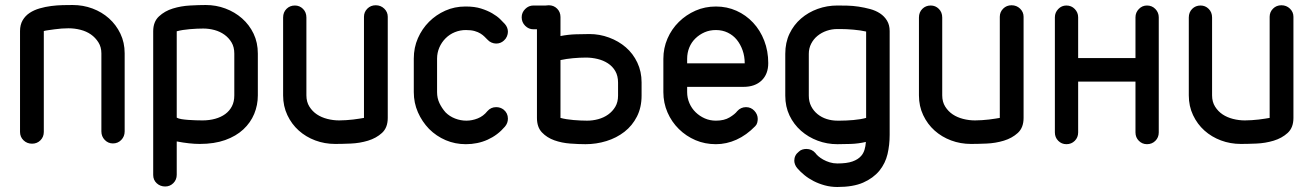

<svg xmlns="http://www.w3.org/2000/svg" viewBox="-20 -576 5251 767"><path d="M155 -49Q155 -29 141.5 -15.5Q128 -2 108 -2Q88 -2 74 -15.5Q60 -29 60 -49V-452Q60 -477 70.5 -495Q81 -513 98.5 -524.5Q116 -536 138.5 -542.5Q161 -549 184.5 -552Q208 -555 230.5 -555.5Q253 -556 270 -556Q312 -556 349.5 -542Q387 -528 415.5 -502.5Q444 -477 461 -441.5Q478 -406 478 -363V-51Q478 -31 464.5 -17Q451 -3 431 -3Q412 -3 398.5 -17Q385 -31 385 -51V-363Q385 -388 373 -407Q361 -426 343 -438.5Q325 -451 301.5 -457Q278 -463 254 -463Q241 -463 226.5 -462Q212 -461 198.5 -459Q185 -457 173.5 -455.5Q162 -454 155 -452Z M916 -362Q916 -388 905 -406.5Q894 -425 876.5 -437.5Q859 -450 837 -456Q815 -462 792 -462Q768 -462 738 -459.5Q708 -457 686 -451V-106Q693 -102 705.5 -100Q718 -98 732.5 -97Q747 -96 761.5 -95.5Q776 -95 789 -95Q816 -95 839.5 -101.5Q863 -108 880 -120.5Q897 -133 906.5 -151.5Q916 -170 916 -195ZM1010 -195Q1010 -156 995.5 -121Q981 -86 952 -59Q923 -32 879.5 -16.5Q836 -1 778 -1Q738 -1 686 -11V122Q686 142 672.5 155.5Q659 169 640 169Q620 169 606 156Q592 143 592 123V-451Q592 -489 615 -510.5Q638 -532 670.5 -542Q703 -552 739 -554Q775 -556 802 -556Q843 -556 880.5 -542Q918 -528 947 -502.5Q976 -477 993 -441.5Q1010 -406 1010 -362Z M1434 -509Q1434 -528 1447.5 -541.5Q1461 -555 1481 -555Q1501 -555 1515 -541.5Q1529 -528 1529 -509V-105Q1529 -66 1506 -45Q1483 -24 1450 -14Q1417 -4 1381 -2.5Q1345 -1 1319 -1Q1277 -1 1239.5 -15Q1202 -29 1173.5 -54.5Q1145 -80 1128 -116Q1111 -152 1111 -195V-506Q1111 -527 1124.5 -540.5Q1138 -554 1158 -554Q1177 -554 1190.5 -540.5Q1204 -527 1204 -506V-195Q1204 -169 1216 -150Q1228 -131 1246 -119Q1264 -107 1287.5 -101Q1311 -95 1335 -95Q1348 -95 1362.5 -96Q1377 -97 1390.5 -98.5Q1404 -100 1415.5 -102Q1427 -104 1434 -105Z M1927 -132Q1941 -148 1962 -148Q1979 -148 1992 -138Q2009 -124 2009 -102Q2009 -84 1997 -70Q1968 -36 1928 -18Q1888 0 1841 0Q1798 0 1760.5 -16Q1723 -32 1694 -61Q1666 -90 1649.5 -127.5Q1633 -165 1633 -208V-342Q1633 -386 1649.5 -423.5Q1666 -461 1694 -489Q1722 -517 1759 -533.5Q1796 -550 1839 -550H1841Q1876 -550 1901.5 -542Q1927 -534 1946 -523Q1965 -512 1977.5 -500Q1990 -488 1997 -480Q2009 -466 2009 -449Q2009 -440 2005 -430.5Q2001 -421 1993 -414Q1980 -402 1962 -402Q1953 -402 1943.5 -406Q1934 -410 1927 -418L1915 -430Q1909 -436 1899.5 -442Q1890 -448 1876 -452Q1862 -456 1841 -456Q1818 -456 1797 -447.5Q1776 -439 1760 -423Q1744 -407 1735 -386Q1726 -365 1726 -342V-208Q1726 -184 1735.5 -164Q1745 -144 1760 -127Q1776 -111 1798 -102.5Q1820 -94 1843 -94Q1866 -94 1888.5 -103Q1911 -112 1927 -132Z M2543 -194Q2543 -147 2524.5 -110.5Q2506 -74 2474.5 -49.5Q2443 -25 2402.5 -12.5Q2362 0 2319 0Q2292 0 2258 -2.5Q2224 -5 2194.5 -15.5Q2165 -26 2145 -47Q2125 -68 2125 -105V-459H2111Q2092 -459 2078 -473Q2064 -487 2064 -507Q2064 -526 2078 -540Q2092 -554 2111 -554H2160Q2166 -555 2172 -555Q2192 -555 2205.5 -541.5Q2219 -528 2219 -508V-432Q2249 -438 2280.5 -439Q2312 -440 2335 -440Q2375 -440 2413 -426Q2451 -412 2480 -387Q2509 -362 2526 -326Q2543 -290 2543 -247ZM2449 -246Q2449 -273 2438 -292Q2427 -311 2408.5 -323Q2390 -335 2367 -340.5Q2344 -346 2321 -346Q2296 -346 2269 -343.5Q2242 -341 2219 -336V-105Q2241 -99 2271 -96.5Q2301 -94 2325 -94Q2348 -94 2370 -100Q2392 -106 2409.5 -118.5Q2427 -131 2438 -149.5Q2449 -168 2449 -194Z M2725 -323H2821H2885H2922H2942H2950H2955Q2955 -351 2946.5 -375Q2938 -399 2923.5 -417Q2909 -435 2887.5 -445.5Q2866 -456 2840 -456Q2815 -456 2794.5 -447Q2774 -438 2758 -422.5Q2742 -407 2733.5 -386Q2725 -365 2725 -341ZM2925 -132Q2932 -140 2941 -144Q2950 -148 2960 -148Q2980 -148 2993.5 -133.5Q3007 -119 3007 -101Q3007 -94 3005 -86Q3003 -78 2997 -72Q2962 -36 2922 -18Q2882 0 2840 0Q2796 0 2758.5 -16Q2721 -32 2692 -60.5Q2663 -89 2646.5 -127Q2630 -165 2630 -208V-341Q2630 -384 2646.5 -422Q2663 -460 2692 -488.5Q2721 -517 2758.5 -533.5Q2796 -550 2840 -550Q2884 -550 2922 -533Q2960 -516 2988.5 -485.5Q3017 -455 3033 -413.5Q3049 -372 3049 -324Q3049 -280 3022.5 -254.5Q2996 -229 2950 -229H2725V-208Q2725 -185 2734 -164Q2743 -143 2759 -127.5Q2775 -112 2795.5 -103Q2816 -94 2840 -94Q2873 -94 2894.5 -107Q2916 -120 2925 -132Z M3440 -105V-450Q3418 -455 3389.5 -457.5Q3361 -460 3337 -460H3325Q3303 -460 3282.5 -453Q3262 -446 3246 -433Q3230 -420 3220.5 -401.5Q3211 -383 3211 -361V-194Q3211 -170 3220.5 -151.5Q3230 -133 3246 -120Q3262 -107 3282.5 -100.5Q3303 -94 3325 -94H3335Q3360 -94 3389 -96.5Q3418 -99 3440 -105ZM3534 -37Q3534 3 3525.5 39.5Q3517 76 3493 106Q3468 136 3428 153.5Q3388 171 3325 171Q3299 171 3275 164.5Q3251 158 3230.5 147.5Q3210 137 3193.5 123.5Q3177 110 3165 96Q3159 89 3156 81Q3153 73 3153 66Q3153 44 3171 30Q3177 24 3185 21.5Q3193 19 3201 19Q3223 19 3237 35Q3241 41 3249 48Q3257 55 3268.5 61.5Q3280 68 3294.5 72.5Q3309 77 3325 77Q3363 77 3385.5 69Q3408 61 3420 47Q3429 37 3433.5 22.5Q3438 8 3439 -9Q3409 -2 3378.5 -1Q3348 0 3325 0Q3284 0 3246.5 -14Q3209 -28 3180 -53.5Q3151 -79 3134 -114.5Q3117 -150 3117 -194V-361Q3117 -406 3134 -441.5Q3151 -477 3180 -502Q3209 -527 3246.5 -540.5Q3284 -554 3325 -554Q3342 -554 3364.5 -553.5Q3387 -553 3410 -549.5Q3433 -546 3455.5 -540Q3478 -534 3495.5 -522.5Q3513 -511 3523.5 -493.5Q3534 -476 3534 -452Z M3974 -509Q3974 -528 3987.5 -541.5Q4001 -555 4021 -555Q4041 -555 4055 -541.5Q4069 -528 4069 -509V-105Q4069 -66 4046 -45Q4023 -24 3990 -14Q3957 -4 3921 -2.5Q3885 -1 3859 -1Q3817 -1 3779.5 -15Q3742 -29 3713.5 -54.5Q3685 -80 3668 -116Q3651 -152 3651 -195V-506Q3651 -527 3664.5 -540.5Q3678 -554 3698 -554Q3717 -554 3730.5 -540.5Q3744 -527 3744 -506V-195Q3744 -169 3756 -150Q3768 -131 3786 -119Q3804 -107 3827.5 -101Q3851 -95 3875 -95Q3888 -95 3902.5 -96Q3917 -97 3930.5 -98.5Q3944 -100 3955.5 -102Q3967 -104 3974 -105Z M4194 -507Q4194 -526 4207.5 -540Q4221 -554 4240 -554Q4260 -554 4273.5 -540Q4287 -526 4287 -507V-344H4516V-507Q4516 -526 4529.5 -540Q4543 -554 4562 -554Q4582 -554 4595.5 -540Q4609 -526 4609 -507V-47Q4609 -27 4595.5 -13.5Q4582 0 4562 0Q4543 0 4529.5 -13.5Q4516 -27 4516 -47V-250H4287V-47Q4287 -27 4273.5 -13.5Q4260 0 4240 0Q4221 0 4207.5 -13.5Q4194 -27 4194 -47Z M5052 -509Q5052 -528 5065.5 -541.5Q5079 -555 5099 -555Q5119 -555 5133 -541.5Q5147 -528 5147 -509V-105Q5147 -66 5124 -45Q5101 -24 5068 -14Q5035 -4 4999 -2.5Q4963 -1 4937 -1Q4895 -1 4857.5 -15Q4820 -29 4791.5 -54.5Q4763 -80 4746 -116Q4729 -152 4729 -195V-506Q4729 -527 4742.5 -540.5Q4756 -554 4776 -554Q4795 -554 4808.5 -540.5Q4822 -527 4822 -506V-195Q4822 -169 4834 -150Q4846 -131 4864 -119Q4882 -107 4905.5 -101Q4929 -95 4953 -95Q4966 -95 4980.5 -96Q4995 -97 5008.5 -98.5Q5022 -100 5033.5 -102Q5045 -104 5052 -105Z"/></svg>

Font: VDS
Style: Regular
Weight: 400
Designer: artmaker
Foundry: artmaker
Version: Version 1.000 2009 initial release